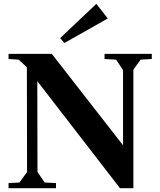

<svg xmlns="http://www.w3.org/2000/svg" viewBox="-20 -988 842 1008"><path d="M252 -705.1 626 -225.1V-620.1L589.8 -674.8L528.8 -678.2V-705.1H776.9V-678.2L717.8 -674.8L680.2 -622.1V0H609.9L175.8 -562L176.8 -85L214.8 -29.8L273.9 -26.9V0H24.9V-26.9L82 -29.8L122.1 -85L121.1 -634.8L78.1 -674.8L24.9 -678.2V-705.1ZM295.9 -788.1 317.9 -762.2 545.9 -891.1 485.8 -967.8Z"/></svg>

Font: Ortica Angular Bold
Style: Regular
Weight: 700
Designer: Benedetta Bovani
Foundry: Collletttivo
Version: Version 2.000;Glyphs 3.1.2 (3151)